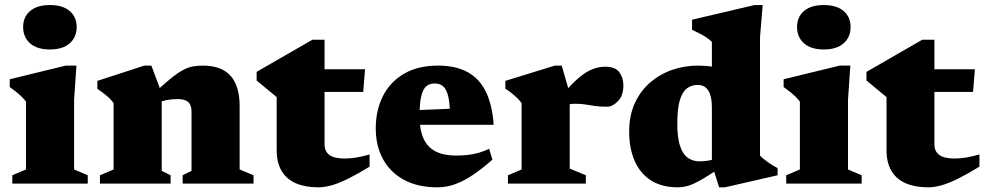

<svg xmlns="http://www.w3.org/2000/svg" viewBox="-20 -746 4001 780"><path d="M182.5 -545Q130.5 -545 102.2 -570Q74 -595 74 -636.5Q74 -677 102.2 -701.2Q130.5 -725.5 182.5 -725.5Q235 -725.5 263.2 -701.2Q291.5 -677 291.5 -636.5Q291.5 -595 263.2 -570Q235 -545 182.5 -545ZM290.5 -479.5 281 -340.5V-57.5L336.5 -34V0H30V-34L85.5 -57.5V-333.5Q78.5 -343 68.2 -353Q58 -363 45.5 -373Q33 -383 19.5 -392.5V-424L247 -479.5Z M637 -367V-52L673 -34V0H386V-34L441.5 -57.5V-327Q430 -343 414.2 -356.2Q398.5 -369.5 375.5 -385.5V-417.5L566.5 -479.5H595ZM722 -34 758 -52V-291.5Q758 -310 752.2 -321.5Q746.5 -333 733.8 -338.2Q721 -343.5 699.5 -343.5Q676.5 -343.5 655.8 -339.2Q635 -335 616.5 -326.5L599 -360.5Q641.5 -401 671 -425Q700.5 -449 722.2 -460.8Q744 -472.5 763 -476Q782 -479.5 803.5 -479.5Q879.5 -479.5 916.5 -438.2Q953.5 -397 953.5 -316V-57.5L1010 -34V0H722Z M1298.5 -160Q1298.5 -131 1318.2 -116.5Q1338 -102 1381 -102Q1402 -102 1427 -106Q1452 -110 1481.5 -118.5V-69Q1432.5 -39 1395.2 -20.5Q1358 -2 1328.5 6.5Q1299 15 1273 15Q1221 15 1183 -1Q1145 -17 1124.5 -50.8Q1104 -84.5 1104 -137V-351.5L1022.5 -419V-454Q1035.5 -461.5 1056.2 -473.5Q1077 -485.5 1102.2 -500Q1127.5 -514.5 1154 -529.8Q1180.5 -545 1205 -559.2Q1229.5 -573.5 1249 -584.5H1298.5V-454.5ZM1218 -372.5 1219 -464.5H1463L1455.5 -372.5Z M1759.5 -479.5Q1831.5 -479.5 1879.8 -453Q1928 -426.5 1954 -373Q1980 -319.5 1985.5 -239H1635V-297L1877 -307L1808 -274Q1808 -324 1801.2 -353.2Q1794.5 -382.5 1780.8 -394.8Q1767 -407 1746 -407Q1727 -407 1713.2 -396.8Q1699.5 -386.5 1692 -358Q1684.5 -329.5 1684.5 -274.5Q1684.5 -218 1700.8 -182.8Q1717 -147.5 1749.8 -130.8Q1782.5 -114 1831 -114Q1857.5 -114 1880 -116.5Q1902.5 -119 1923.8 -125Q1945 -131 1967 -141.5L1980.5 -97.5Q1942 -63.5 1905.5 -38.2Q1869 -13 1832.5 1Q1796 15 1757 15Q1678 15 1622 -15Q1566 -45 1536.2 -99Q1506.5 -153 1506.5 -224.5Q1506.5 -297 1535.2 -354.8Q1564 -412.5 1620.5 -446Q1677 -479.5 1759.5 -479.5Z M2439.5 -475Q2479 -475 2495.8 -452.8Q2512.5 -430.5 2512.5 -399.5Q2512.5 -357.5 2490.5 -335Q2468.5 -312.5 2446.5 -312.5Q2417 -312.5 2396.8 -315.5Q2376.5 -318.5 2358.2 -321.5Q2340 -324.5 2316.5 -324.5Q2303.5 -324.5 2293.8 -322.5Q2284 -320.5 2275.2 -315.8Q2266.5 -311 2256 -302.5L2242.5 -334.5Q2275.5 -375.5 2302 -402.5Q2328.5 -429.5 2351.2 -445.2Q2374 -461 2395.2 -468Q2416.5 -475 2439.5 -475ZM2294.5 -367V-61L2360 -34V0H2043.5V-34L2099 -57.5V-327Q2091 -338 2081 -347.8Q2071 -357.5 2059.2 -367Q2047.5 -376.5 2033 -385.5V-417.5L2234 -479.5H2262Z M2872 -312Q2872 -354 2857.8 -377.5Q2843.5 -401 2814 -401Q2788.5 -401 2770 -386.5Q2751.5 -372 2741.5 -337.8Q2731.5 -303.5 2731.5 -243.5Q2731.5 -189 2742 -155.2Q2752.5 -121.5 2772.8 -106Q2793 -90.5 2823.5 -90.5Q2838.5 -90.5 2859 -93.8Q2879.5 -97 2898 -105V-59.5Q2864 -36.5 2839.5 -21.8Q2815 -7 2796.5 1Q2778 9 2763 12Q2748 15 2733.5 15Q2668.5 15 2624.5 -13.2Q2580.5 -41.5 2558.2 -92.5Q2536 -143.5 2536 -211Q2536 -277 2559 -327Q2582 -377 2621.5 -411Q2661 -445 2711 -462.2Q2761 -479.5 2815.5 -479.5Q2847 -479.5 2874.8 -475.2Q2902.5 -471 2930.8 -461.8Q2959 -452.5 2993.5 -436.5H2872V-575.5Q2864.5 -584 2852.2 -592.2Q2840 -600.5 2824.5 -608.8Q2809 -617 2791.5 -625V-666L3045.5 -725.5H3078.5L3067.5 -594.5V-114Q3073 -108 3081.2 -101.2Q3089.5 -94.5 3099.2 -87.5Q3109 -80.5 3119 -74.2Q3129 -68 3139 -63V-34L2925 15H2901.5L2872 -78Z M3326.5 -545Q3274.5 -545 3246.2 -570Q3218 -595 3218 -636.5Q3218 -677 3246.2 -701.2Q3274.5 -725.5 3326.5 -725.5Q3379 -725.5 3407.2 -701.2Q3435.5 -677 3435.5 -636.5Q3435.5 -595 3407.2 -570Q3379 -545 3326.5 -545ZM3434.5 -479.5 3425 -340.5V-57.5L3480.5 -34V0H3174V-34L3229.5 -57.5V-333.5Q3222.5 -343 3212.2 -353Q3202 -363 3189.5 -373Q3177 -383 3163.5 -392.5V-424L3391 -479.5Z M3776 -160Q3776 -131 3795.8 -116.5Q3815.5 -102 3858.5 -102Q3879.5 -102 3904.5 -106Q3929.5 -110 3959 -118.5V-69Q3910 -39 3872.8 -20.5Q3835.5 -2 3806 6.5Q3776.5 15 3750.5 15Q3698.5 15 3660.5 -1Q3622.5 -17 3602 -50.8Q3581.5 -84.5 3581.5 -137V-351.5L3500 -419V-454Q3513 -461.5 3533.8 -473.5Q3554.5 -485.5 3579.8 -500Q3605 -514.5 3631.5 -529.8Q3658 -545 3682.5 -559.2Q3707 -573.5 3726.5 -584.5H3776V-454.5ZM3695.5 -372.5 3696.5 -464.5H3940.5L3933 -372.5Z"/></svg>

Font: Newsreader ExtraBold
Style: Regular
Weight: 800
Designer: Hugues Gentile
Foundry: Production Type
Version: Version 1.003